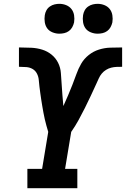

<svg xmlns="http://www.w3.org/2000/svg" viewBox="-20 -983 658 1003"><path d="M123 0V-101H200L232 -294Q227 -310 222.5 -326.5Q218 -343 214 -360Q210 -377 207 -394Q204 -411 201 -428Q198 -445 195.5 -462Q193 -479 190.5 -496.5Q188 -514 186 -531Q184 -548 182.5 -565.5Q181 -583 173 -598.5Q165 -614 150.5 -622.5Q136 -631 118 -632.5Q100 -634 82 -634Q82 -634 81.5 -634Q81 -634 81 -634H79V-735H81Q82 -735 82.5 -735Q83 -735 83 -735H85Q85 -735 85.5 -735Q86 -735 86 -735Q115 -735 144.5 -733.5Q174 -732 201 -723.5Q228 -715 249.5 -697.5Q271 -680 283.5 -655Q296 -630 298 -601.5Q300 -573 302 -544Q304 -515 306 -486.5Q308 -458 311 -429Q324 -457 335.5 -484.5Q347 -512 358 -539.5Q369 -567 379 -595.5Q389 -624 404 -650Q419 -676 443.5 -695.5Q468 -715 497 -724Q526 -733 554.5 -734Q583 -735 612 -735Q612 -735 612 -735Q612 -735 613 -735H614Q615 -735 616 -735Q617 -735 618 -735V-634H617Q603 -634 589 -633.5Q575 -633 561 -629.5Q547 -626 534 -618Q521 -610 511.5 -598.5Q502 -587 496 -573.5Q490 -560 484 -547Q469 -514 454 -482Q439 -450 423 -418Q407 -386 390 -355Q373 -324 352 -294L320 -101H384V0ZM490 -807Q472 -807 454.5 -814Q437 -821 427 -834.5Q417 -848 414 -866.5Q411 -885 414 -904Q416 -917 422.5 -929Q429 -941 440.5 -949Q452 -957 465 -960Q478 -963 490 -963Q509 -963 526 -956Q543 -949 553.5 -935.5Q564 -922 567 -903.5Q570 -885 567 -866Q564 -853 557.5 -841Q551 -829 540 -821Q529 -813 516 -810Q503 -807 490 -807ZM290 -807Q272 -807 254.5 -814Q237 -821 227 -834.5Q217 -848 214 -866.5Q211 -885 214 -904Q216 -917 222.5 -929Q229 -941 240.5 -949Q252 -957 265 -960Q278 -963 290 -963Q309 -963 326 -956Q343 -949 353.5 -935.5Q364 -922 367 -903.5Q370 -885 367 -866Q364 -853 357.5 -841Q351 -829 340 -821Q329 -813 316 -810Q303 -807 290 -807Z"/></svg>

Font: Iosevka Curly Slab Extended
Style: Bold Italic
Weight: 700
Width: 7
Italic angle: -9°
Monospace: yes
Designer: Belleve Invis
Foundry: Belleve Invis
Version: Version 11.0.0; ttfautohint (v1.8.3)